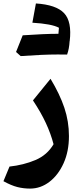

<svg xmlns="http://www.w3.org/2000/svg" viewBox="-20 -814 468 1115"><path d="M380.4 -23.9Q380.4 64.9 349.4 133.8Q318.4 202.6 267.1 241.9Q215.8 281.2 154.8 281.2Q116.2 281.2 80.8 272.2Q45.4 263.2 0 238.3L35.2 153.3Q116.7 144.5 185.5 115.5Q254.4 86.4 291 23.4Q274.9 -37.6 246.6 -98.9Q218.3 -160.2 171.4 -231L273.4 -356.4Q327.1 -267.6 353.8 -188Q380.4 -108.4 380.4 -23.9ZM369.6 -497.1 315.4 -497.6Q230 -497.6 100.1 -488.3Q87.9 -498.5 73.2 -512.2Q91.8 -560.1 111.8 -608.9Q238.3 -617.7 315.9 -617.7H319.3Q321.3 -633.8 322.3 -652.8Q281.2 -675.3 168 -682.1Q184.1 -772.5 188.5 -793.9Q305.7 -786.6 352.1 -737.8Q398.4 -689 384.8 -575.2H384.3Q381.8 -529.8 369.6 -497.1Z"/></svg>

Font: Pinar-FD SemiBold
Style: Regular
Weight: 600
Designer: Amin Abedi
Version: Version 2.000